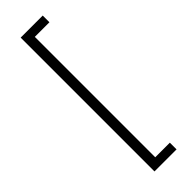

<svg xmlns="http://www.w3.org/2000/svg" viewBox="-300 -767 911 911"><g transform="rotate(-45 155.5 -311.0)"><path d="M247 138V93H149V-715H247V-760H99V138Z"/></g></svg>

Font: IBM Plex Arabic Light
Style: Regular
Weight: 300
Designer: Mike Abbink, Paul van der Laan, Pieter van Rosmalen, Wael Morcos, Khajak Apelian
Foundry: Bold Monday
Version: Version 1.0